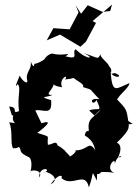

<svg xmlns="http://www.w3.org/2000/svg" viewBox="-20 -773 605 838"><path d="M32 -269 38 -270C27 -229 71 -234 20 -239C37 -204 24 -145 37 -126C71 -123 75 -149 28 -148C101 -122 40 -118 102 -89C123 -83 118 -39 112 -19C108 -37 173 -32 151 2C149 -50 210 -37 174 -20C173 -33 256 4 200 32C241 -23 256 -4 248 4C296 47 352 -30 368 45C394 -26 375 -34 403 15C404 -42 401 10 429 -31C399 -15 440 -28 479 -18C431 -38 494 -102 479 -50C493 -113 528 -84 496 -87C514 -127 504 -145 490 -150C558 -216 536 -217 543 -227C532 -247 506 -225 559 -232L540 -245C532 -295 533 -296 491 -339C503 -362 548 -395 544 -410C485 -385 471 -363 463 -455C483 -427 523 -438 482 -454C438 -445 484 -456 456 -484C453 -499 413 -524 419 -538C407 -509 408 -522 345 -541C399 -518 363 -507 310 -558C291 -543 331 -510 266 -527C298 -549 257 -526 209 -539C199 -541 157 -517 172 -481C187 -547 188 -508 131 -494C129 -510 133 -457 114 -505C121 -473 91 -457 98 -427C106 -400 78 -417 66 -443C38 -377 53 -401 57 -406C74 -389 54 -353 63 -288C26 -273 65 -306 20 -308ZM392 -269 421 -297C388 -253 354 -262 371 -186C387 -198 355 -217 350 -182C389 -158 390 -135 396 -117C365 -164 365 -113 303 -117C330 -120 277 -79 284 -93C236 -144 272 -102 263 -116C216 -157 214 -135 234 -125C228 -169 214 -142 189 -141C183 -184 209 -172 143 -193C187 -226 210 -251 161 -235L134 -291C167 -299 210 -263 203 -336C140 -354 192 -347 208 -359C162 -356 234 -394 210 -424C205 -400 226 -397 251 -392C234 -430 283 -454 264 -426C336 -433 305 -452 296 -437C317 -418 351 -406 342 -393C391 -377 362 -392 414 -340C358 -349 387 -305 401 -337C428 -276 411 -307 369 -291ZM310 -750 323 -719 284 -645 213 -650 184 -597 242 -622 331 -569 355 -591 399 -673 384 -681 469 -753 461 -725 428 -721 363 -750 334 -713Z"/></svg>

Font: Asimov Aggro
Style: Medium
Weight: 500
Designer: Google
Version: Version 2.000980; 2014